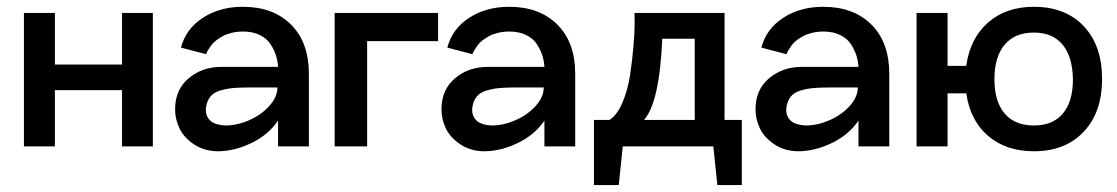

<svg xmlns="http://www.w3.org/2000/svg" viewBox="-20 -427 3259 560"><path d="M335.9 -389.2H425.8V0H335.9V-164.1H140.1V0H49.8V-389.2H140.1V-238.8H335.9Z M688 -407.2Q776.9 -407.2 828.9 -355.2Q880.9 -303.2 880.9 -211.9V0H791V-75.2Q762.7 -33.7 713.1 -9.8Q663.6 14.2 614.7 14.2Q575.2 13.7 545.9 -5.9Q516.6 -25.4 503.7 -52.2Q490.7 -79.1 490.7 -107.9Q490.7 -165.5 530.3 -198.7Q569.8 -231.9 625 -231.9H791Q790 -248.5 785.2 -264.4Q780.3 -280.3 769.5 -297.4Q758.8 -314.5 738 -324.7Q717.3 -335 689 -335Q671.4 -335 656 -331.3Q640.6 -327.6 629.9 -321.8Q619.1 -315.9 610.4 -309.1Q601.6 -302.2 596.4 -295.2Q591.3 -288.1 587.6 -282.2Q584 -276.4 582.5 -272.5L581.1 -269L507.8 -288.1Q522 -342.8 571.5 -375Q621.1 -407.2 688 -407.2ZM638.7 -61Q673.3 -61.5 708.3 -77.1Q743.2 -92.8 766.1 -118.7Q789.1 -144.5 789.1 -171.9H709Q678.7 -171.9 659.9 -170.2Q641.1 -168.5 622.6 -163.1Q604 -157.7 594 -145.8Q584 -133.8 581.1 -115.2Q577.6 -92.8 590.8 -77.6Q604 -62.5 638.7 -61Z M1257.8 -389.2V-307.1H1050.8V0H956.1V-389.2Z M1464.8 -407.2Q1553.7 -407.2 1605.7 -355.2Q1657.7 -303.2 1657.7 -211.9V0H1567.9V-75.2Q1539.6 -33.7 1490 -9.8Q1440.4 14.2 1391.6 14.2Q1352.1 13.7 1322.8 -5.9Q1293.5 -25.4 1280.5 -52.2Q1267.6 -79.1 1267.6 -107.9Q1267.6 -165.5 1307.1 -198.7Q1346.7 -231.9 1401.9 -231.9H1567.9Q1566.9 -248.5 1562 -264.4Q1557.1 -280.3 1546.4 -297.4Q1535.6 -314.5 1514.9 -324.7Q1494.1 -335 1465.8 -335Q1448.2 -335 1432.9 -331.3Q1417.5 -327.6 1406.7 -321.8Q1396 -315.9 1387.2 -309.1Q1378.4 -302.2 1373.3 -295.2Q1368.2 -288.1 1364.5 -282.2Q1360.8 -276.4 1359.4 -272.5L1357.9 -269L1284.7 -288.1Q1298.8 -342.8 1348.4 -375Q1397.9 -407.2 1464.8 -407.2ZM1415.5 -61Q1450.2 -61.5 1485.1 -77.1Q1520 -92.8 1543 -118.7Q1565.9 -144.5 1565.9 -171.9H1485.8Q1455.6 -171.9 1436.8 -170.2Q1418 -168.5 1399.4 -163.1Q1380.9 -157.7 1370.8 -145.8Q1360.8 -133.8 1357.9 -115.2Q1354.5 -92.8 1367.7 -77.6Q1380.9 -62.5 1415.5 -61Z M2093.3 -77.1H2143.6V112.8H2072.3L2060.5 0H1796.4L1784.7 112.8H1712.4V-77.1H1757.3Q1779.3 -90.3 1795.2 -127.2Q1811 -164.1 1817.6 -207.5Q1824.2 -251 1827.6 -292.5Q1831.1 -334 1831.1 -361.3L1830.6 -389.2H2093.3ZM2006.3 -314H1911.6Q1903.8 -128.9 1858.4 -77.1H2006.3Z M2380.9 -407.2Q2469.7 -407.2 2521.7 -355.2Q2573.7 -303.2 2573.7 -211.9V0H2483.9V-75.2Q2455.6 -33.7 2406 -9.8Q2356.4 14.2 2307.6 14.2Q2268.1 13.7 2238.8 -5.9Q2209.5 -25.4 2196.5 -52.2Q2183.6 -79.1 2183.6 -107.9Q2183.6 -165.5 2223.1 -198.7Q2262.7 -231.9 2317.9 -231.9H2483.9Q2482.9 -248.5 2478 -264.4Q2473.1 -280.3 2462.4 -297.4Q2451.7 -314.5 2430.9 -324.7Q2410.2 -335 2381.8 -335Q2364.3 -335 2348.9 -331.3Q2333.5 -327.6 2322.8 -321.8Q2312 -315.9 2303.2 -309.1Q2294.4 -302.2 2289.3 -295.2Q2284.2 -288.1 2280.5 -282.2Q2276.9 -276.4 2275.4 -272.5L2273.9 -269L2200.7 -288.1Q2214.8 -342.8 2264.4 -375Q2314 -407.2 2380.9 -407.2ZM2331.5 -61Q2366.2 -61.5 2401.1 -77.1Q2436 -92.8 2459 -118.7Q2481.9 -144.5 2481.9 -171.9H2401.9Q2371.6 -171.9 2352.8 -170.2Q2334 -168.5 2315.4 -163.1Q2296.9 -157.7 2286.9 -145.8Q2276.9 -133.8 2273.9 -115.2Q2270.5 -92.8 2283.7 -77.6Q2296.9 -62.5 2331.5 -61Z M2995.6 -407.2Q3087.9 -407.2 3141.4 -350.1Q3194.8 -293 3194.3 -195.8Q3194.3 -99.1 3140.6 -42.5Q3086.9 14.2 2995.6 14.2Q2914.1 14.2 2861.8 -30.8Q2809.6 -75.7 2798.3 -154.8H2743.7V0H2653.3V-389.2H2743.7V-234.9H2798.3Q2809.1 -314.9 2861.6 -361.1Q2914.1 -407.2 2995.6 -407.2ZM2995.6 -61Q3050.8 -61 3080.1 -95.9Q3109.4 -130.9 3109.4 -195.8Q3108.4 -261.2 3079.3 -296.6Q3050.3 -332 2995.6 -332Q2939.9 -332 2910.2 -296.6Q2880.4 -261.2 2880.4 -195.8Q2880.4 -130.9 2910.2 -95.9Q2939.9 -61 2995.6 -61Z"/></svg>

Font: Neutral Grotesk
Style: Regular
Weight: 400
Designer: Nawras Khrais
Foundry: Nawras Khrais
Version: Version 1.000;PS 001.000;hotconv 1.0.88;makeotf.lib2.5.64775